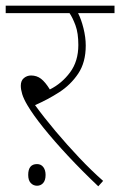

<svg xmlns="http://www.w3.org/2000/svg" viewBox="-20 -642 422 674"><path d="M342 -7 325 12Q268 -42 219 -94.5Q170 -147 133 -193Q96 -239 76 -273Q63 -295 58 -311.5Q53 -328 53 -341Q53 -359 64 -368Q75 -377 89 -377Q109 -377 124 -365.5Q139 -354 155 -328Q197 -349 226 -388Q255 -427 255 -484Q255 -526 245 -553Q235 -580 224 -596H0V-622H382V-596H254Q265 -575 273 -543Q281 -511 281 -482Q281 -423 254.5 -383.5Q228 -344 187.5 -318Q147 -292 103 -273Q135 -229 175 -181.5Q215 -134 258 -88.5Q301 -43 342 -7ZM79 -28Q79 -66 110 -66Q124 -66 132 -55.5Q140 -45 140 -28Q140 -9 131.5 0.5Q123 10 110 10Q97 10 88 0.5Q79 -9 79 -28Z"/></svg>

Font: Noto Sans Devanagari Thin
Style: Regular
Weight: 100
Designer: Jelle Bosma - Monotype Design Team
Foundry: Monotype Imaging Inc.
Version: Version 2.004; ttfautohint (v1.8.4.7-5d5b)